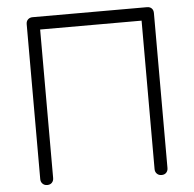

<svg xmlns="http://www.w3.org/2000/svg" viewBox="-54 -836 900 890"><g transform="rotate(-5 396.0 -390.5)"><path d="M130 0Q117 0 108.5 -8.5Q100 -17 100 -30V-751Q100 -765 108.5 -773Q117 -781 130 -781H662Q676 -781 684 -773Q692 -765 692 -751V-30Q692 -17 684 -8.5Q676 0 662 0Q649 0 640.5 -8.5Q632 -17 632 -30V-721H160V-30Q160 -17 152 -8.5Q144 0 130 0Z"/></g></svg>

Font: ComfortaaLight
Style: Regular
Weight: 300
Designer: Johan Aakerlund
Foundry: Johan Aakerlund
Version: Version 3.104; ttfautohint (v1.8.1.43-b0c9)